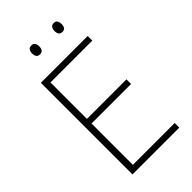

<svg xmlns="http://www.w3.org/2000/svg" viewBox="-269 -977 1058 1058"><g transform="rotate(-45 259.5 -448.5)"><path d="M461 0H96V-714H461V-678H135V-394H443V-358H135V-36H461ZM176 -863Q176 -877 182.5 -887Q189 -897 204 -897Q219 -897 225.5 -887Q232 -877 232 -863Q232 -847 225.5 -837.5Q219 -828 204 -828Q189 -828 182.5 -837.5Q176 -847 176 -863ZM351 -863Q351 -877 357.5 -887Q364 -897 378 -897Q394 -897 400 -887Q406 -877 406 -863Q406 -847 400 -837.5Q394 -828 378 -828Q364 -828 357.5 -837.5Q351 -847 351 -863Z"/></g></svg>

Font: Noto Sans Disp ExtLt
Style: Regular
Weight: 200
Designer: Monotype Design Team
Foundry: Monotype Imaging Inc.
Version: Version 2.000;GOOG;noto-source:20170915:90ef993387c0